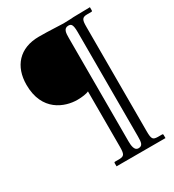

<svg xmlns="http://www.w3.org/2000/svg" viewBox="-207 -765 1016 1118"><g transform="rotate(-30 301.0 -206.0)"><path d="M498 144V-556C498 -602 502 -618 538 -618H567C571 -618 573 -621 573 -625V-646L462 -644C462 -644 428 -641 393 -641C366 -641 305 -646 230 -646C98 -646 27 -562 27 -439C27 -261 158 -215 241 -215C273 -215 304 -220 318 -227V143C318 195 312 205 279 206H250C246 206 244 208 244 213V234H573V213C573 209 571 206 567 206H538C506 205 498 200 498 144ZM407 207C381 207 377 172 377 143V-553C377 -584 378 -616 410 -616C426 -615 439 -614 439 -556V145C439 187 436 207 407 207Z"/></g></svg>

Font: Libertinus Serif Semibold
Style: Regular
Weight: 600
Designer: Philipp H. Poll, Khaled Hosny
Foundry: Caleb Maclennan
Version: Version 7.050;RELEASE